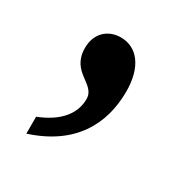

<svg xmlns="http://www.w3.org/2000/svg" viewBox="-82 -193 395 413"><g transform="rotate(30 115.5 13.5)"><path d="M34 112V154C137 121 175 49 175 -32C175 -92 148 -127 107 -127C76 -127 51 -106 51 -69C51 -8 109 -13 109 25C109 61 85 92 34 112Z"/></g></svg>

Font: Noto Serif Myanmar Condensed Medium
Style: Regular
Weight: 500
Width: 3
Designer: Ben Mitchell and the Monotype Design Team
Foundry: Monotype Imaging Inc.
Version: Version 2.106